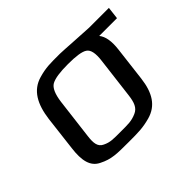

<svg xmlns="http://www.w3.org/2000/svg" viewBox="-112 -678 871 871"><g transform="rotate(-45 324.0 -242.0)"><path d="M344 -494C281 -494 256 -495 207 -481C141 -462 110 -405 99 -321L79 -153C70 -82 80 -35 124 -14C171 10 205 10 282 10C343 10 371 10 419 -3C484 -21 515 -72 525 -153L545 -319C551 -368 545 -403 527 -425H641L648 -484H521C505 -484 361 -494 344 -494ZM431 -140C426 -100 417 -74 389 -62C357 -48 336 -49 289 -49C242 -49 221 -48 193 -62C167 -74 164 -100 169 -140L193 -336C199 -381 211 -408 230 -419C250 -430 285 -435 336 -435C388 -435 422 -430 438 -419C455 -408 461 -381 455 -336Z"/></g></svg>

Font: Gamestation Text
Style: Italic
Weight: 400
Designer: Jonas Hecksher
Foundry: Jonas Hecksher, Playtypeª, e-types AS
Version: Version 1.003